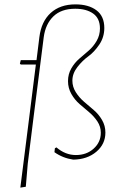

<svg xmlns="http://www.w3.org/2000/svg" viewBox="-20 -724 556 878"><path d="M325 -704Q385 -704 421 -677Q457 -650 457 -596Q457 -554 434 -520Q411 -486 384 -466.5Q357 -447 334 -417.5Q311 -388 311 -355Q311 -327 326.5 -302.5Q342 -278 364 -259Q386 -240 408.5 -221Q431 -202 446.5 -175.5Q462 -149 462 -118Q462 -65 420.5 -30Q379 5 315 6Q267 -1 229 -28L231 -46L238 -50Q279 -15 327 -15Q376 -15 408.5 -44.5Q441 -74 441 -117Q441 -145 425.5 -168.5Q410 -192 388 -210.5Q366 -229 344 -248Q322 -267 306.5 -294Q291 -321 291 -353Q291 -385 306 -411Q321 -437 342.5 -455.5Q364 -474 385.5 -492.5Q407 -511 422 -537Q437 -563 437 -594Q437 -640 406 -662Q375 -684 324 -684Q260 -684 224 -649Q188 -614 180 -554L134 -192L107 24L98 130L73 134L114 -190L144 -429H75L71 -433L75 -449H147L160 -554Q169 -626 212 -665Q255 -704 325 -704Z"/></svg>

Font: Alegreya Sans Thin
Style: Italic
Weight: 100
Italic angle: -7°
Designer: Juan Pablo del Peral
Foundry: Huerta Tipografica
Version: Version 2.007